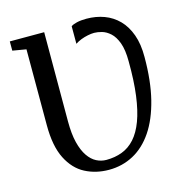

<svg xmlns="http://www.w3.org/2000/svg" viewBox="-111 -855 911 963"><g transform="rotate(-15 344.0 -373.0)"><path d="M338 8Q270 8 214.8 -20.8Q159.5 -49.5 126.5 -114.8Q93.5 -180 93.5 -288.5V-683L23 -695V-743H201.5L201 -279Q201 -214.5 212.2 -169.5Q223.5 -124.5 242.8 -96.5Q262 -68.5 286.5 -56Q311 -43.5 337.5 -43.5Q382.5 -43.5 420 -57.8Q457.5 -72 486.2 -104Q515 -136 534.5 -188.2Q554 -240.5 564 -315.5Q574 -390.5 573 -492Q573 -552 559.5 -588.5Q546 -625 525.2 -643.8Q504.5 -662.5 482.2 -668.8Q460 -675 442.5 -675Q427 -675 408.8 -671.2Q390.5 -667.5 373.2 -660.8Q356 -654 342.5 -645V-736Q352 -743.5 373.2 -748.5Q394.5 -753.5 423 -753.5Q472.5 -753.5 515 -737.8Q557.5 -722 589 -690Q620.5 -658 638.2 -608.8Q656 -559.5 655.5 -492.5Q655.5 -368 632 -274Q608.5 -180 566 -117.2Q523.5 -54.5 465.2 -23.2Q407 8 338 8Z"/></g></svg>

Font: Merriweather 28pt
Style: Regular
Weight: 400
Version: Version 2.100